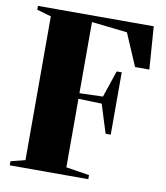

<svg xmlns="http://www.w3.org/2000/svg" viewBox="-83 -812 760 881"><g transform="rotate(10 297.0 -371.5)"><path d="M89 -36V-706L22.5 -725V-743H562L576.5 -544H510L445.5 -694.5L279.5 -713V-381.5L388.5 -385L430.5 -509.5H454V-219H430L388.5 -352L279.5 -355.5V-36L388 -19V0H22V-19Z"/></g></svg>

Font: Merriweather 144pt Black
Style: Regular
Weight: 900
Version: Version 2.100